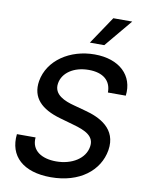

<svg xmlns="http://www.w3.org/2000/svg" viewBox="-103 -1036 849 1119"><g transform="rotate(10 321.5 -476.0)"><path d="M519.2 -532H625C639.9 -652.7 552.9 -737.2 405.2 -737.2C259.2 -737.2 134.2 -654.1 112.6 -528.4C96.2 -427.2 158.7 -368.3 269.9 -336.3L351.9 -312.9C426.8 -292.3 483 -266.3 471.6 -202.1C460.2 -131.4 384.6 -84.2 291.2 -84.2C206.7 -84.2 142 -121.8 149.5 -201H39.1C24.1 -69.2 113.3 12.1 276.3 12.1C447.1 12.1 559.3 -77.8 580.3 -201C601.9 -332 493.6 -382.8 405.5 -405.5L337.4 -424C283.4 -438.2 211.6 -465.2 223.7 -534.8C233.7 -596.9 297.6 -642.4 387.1 -642.4C470.5 -642.4 519.9 -603.7 519.2 -532ZM365.1 -800.1H450.3L587 -963.8H475.1Z"/></g></svg>

Font: Magic Ui Pro Medium
Style: Italic
Weight: 500
Italic angle: -9.39999°
Designer: Stefan Endress, Andreas Faust
Version: Version 1.000;FEAKit 1.0